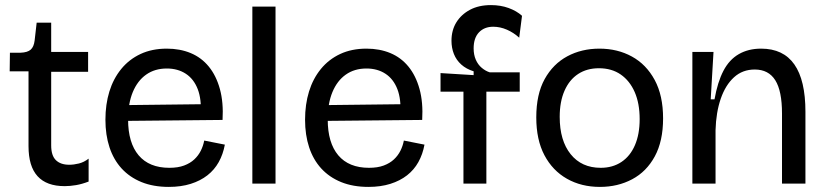

<svg xmlns="http://www.w3.org/2000/svg" viewBox="-20 -721 3246 754"><path d="M234 10Q163 10 127.5 -29Q92 -68 92 -147V-441H18L19 -514H61Q88 -515 100.5 -526Q113 -537 116 -562L124 -632H181V-517H326V-439H181V-150Q181 -110 199.5 -92Q218 -74 252 -74Q270 -74 290 -79Q310 -84 328 -98V-8Q302 2 278.5 6Q255 10 234 10Z M643 13Q582 13 535.5 -6Q489 -25 457.5 -59.5Q426 -94 410 -142.5Q394 -191 394 -251Q394 -311 409.5 -361.5Q425 -412 456 -450Q487 -488 532 -509Q577 -530 635 -530Q687 -530 729 -512.5Q771 -495 800 -459.5Q829 -424 843.5 -371.5Q858 -319 854 -250L451 -246V-308L796 -312L768 -271Q772 -331 756.5 -371Q741 -411 709.5 -431.5Q678 -452 635 -452Q588 -452 554 -428Q520 -404 501.5 -359.5Q483 -315 483 -252Q483 -160 524.5 -111Q566 -62 645 -62Q679 -62 703 -71Q727 -80 743 -95Q759 -110 768.5 -129Q778 -148 782 -169L863 -153Q856 -115 839 -84.5Q822 -54 794.5 -32.5Q767 -11 729 1Q691 13 643 13Z M971 0V-695H1062V0Z M1427 13Q1366 13 1319.5 -6Q1273 -25 1241.5 -59.5Q1210 -94 1194 -142.5Q1178 -191 1178 -251Q1178 -311 1193.5 -361.5Q1209 -412 1240 -450Q1271 -488 1316 -509Q1361 -530 1419 -530Q1471 -530 1513 -512.5Q1555 -495 1584 -459.5Q1613 -424 1627.5 -371.5Q1642 -319 1638 -250L1235 -246V-308L1580 -312L1552 -271Q1556 -331 1540.5 -371Q1525 -411 1493.5 -431.5Q1462 -452 1419 -452Q1372 -452 1338 -428Q1304 -404 1285.5 -359.5Q1267 -315 1267 -252Q1267 -160 1308.5 -111Q1350 -62 1429 -62Q1463 -62 1487 -71Q1511 -80 1527 -95Q1543 -110 1552.5 -129Q1562 -148 1566 -169L1647 -153Q1640 -115 1623 -84.5Q1606 -54 1578.5 -32.5Q1551 -11 1513 1Q1475 13 1427 13Z M1800 0V-361H1710V-434L1840 -426V-441Q1811 -450 1791.5 -467.5Q1772 -485 1762.5 -509Q1753 -533 1753 -561Q1753 -602 1772 -633Q1791 -664 1825.5 -682.5Q1860 -701 1908 -701Q1946 -701 1977.5 -689.5Q2009 -678 2030 -659L2019 -573Q1997 -593 1970.5 -604.5Q1944 -616 1917 -616Q1882 -616 1861 -594Q1840 -572 1840 -531Q1840 -506 1848.5 -486.5Q1857 -467 1872 -454.5Q1887 -442 1903 -437H2021V-361H1890V0Z M2336 13Q2263 13 2206.5 -19Q2150 -51 2118 -111.5Q2086 -172 2086 -260Q2086 -351 2119 -410.5Q2152 -470 2208 -500Q2264 -530 2334 -530Q2405 -530 2461.5 -499Q2518 -468 2551 -407Q2584 -346 2584 -256Q2584 -167 2551.5 -107Q2519 -47 2462.5 -17Q2406 13 2336 13ZM2339 -62Q2386 -62 2420.5 -85Q2455 -108 2473.5 -151Q2492 -194 2492 -253Q2492 -315 2472.5 -359.5Q2453 -404 2417.5 -428.5Q2382 -453 2332 -453Q2285 -453 2250.5 -430.5Q2216 -408 2197 -365Q2178 -322 2178 -262Q2178 -169 2221 -115.5Q2264 -62 2339 -62Z M2699 0V-300V-517H2782L2771 -331H2786Q2798 -399 2821 -443Q2844 -487 2881.5 -508.5Q2919 -530 2969 -530Q3056 -530 3099.5 -468Q3143 -406 3143 -282V0H3051V-275Q3051 -364 3024.5 -406Q2998 -448 2944 -448Q2896 -448 2862.5 -417.5Q2829 -387 2810.5 -333.5Q2792 -280 2790 -210V0Z"/></svg>

Font: Bricolage Grotesque 36pt
Style: Regular
Weight: 400
Designer: Mathieu Triay
Foundry: Atelier Triay
Version: Version 1.001;gftools[0.9.33.dev8+g029e19f]